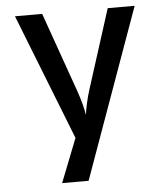

<svg xmlns="http://www.w3.org/2000/svg" viewBox="-52 -776 705 823"><g transform="rotate(-5 300.0 -365.0)"><path d="M182 0 256 -188 43 -730H160L280 -391Q291 -360 299 -329.5Q307 -299 309 -282Q311 -299 317.5 -329.5Q324 -360 334 -391L442 -730H558L296 0Z"/></g></svg>

Font: Pitagon Sans Mono SemiBold
Style: Regular
Weight: 600
Monospace: yes
Designer: Travis Tran
Foundry: Pitagon
Version: Version 1.001; ttfautohint (v1.8.4.7-5d5b);gftools[0.9.26]